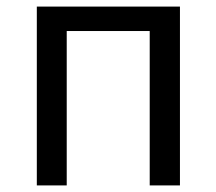

<svg xmlns="http://www.w3.org/2000/svg" viewBox="-20 -563 657 583"><path d="M91.8 0V-543H526.4V0H434.6V-468.8H182.6V0Z"/></svg>

Font: GenYoGothic TW TTF Regular
Style: Regular
Weight: 400
Version: Version 1.300